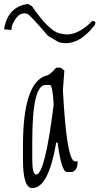

<svg xmlns="http://www.w3.org/2000/svg" viewBox="-79 -874 502 970"><path d="M205.1 -532.2H226.1L246.1 -518.1L238.8 -418Q257.8 -59.1 299.8 -59.1H313V-53.2Q313 -16.1 286.1 -4.9H258.8Q231.9 -4.9 211.9 -153.8H205.1Q166 76.2 84 76.2Q37.1 76.2 37.1 -66.9V-140.1Q37.1 -451.2 150.9 -491.2Q169.9 -491.2 205.1 -532.2ZM84 -161.1V-66.9Q84 7.8 104 7.8Q147.9 7.8 191.9 -342.8V-350.1Q187 -444.8 171.9 -444.8H150.9Q84 -444.8 84 -161.1ZM400.4 -748Q311.5 -633.8 217.3 -661.1L163.6 -692.9Q72.3 -798.8 60.5 -803.2L54.2 -805.2Q11.2 -815.9 -18.6 -744.1L-21.5 -722.2L-58.6 -726.1Q-39.6 -840.8 62.5 -854L82.5 -842.8Q164.6 -722.2 219.2 -706.1L229.5 -704.1Q303.2 -683.1 388.7 -769L398.4 -766.1L403.3 -759.8Z"/></svg>

Font: Loved by the King
Style: Regular
Weight: 400
Designer: Kimberly Geswein
Foundry: Kimberly Geswein
Version: Version 1.002 2006